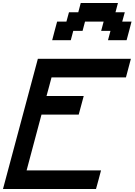

<svg xmlns="http://www.w3.org/2000/svg" viewBox="-20 -1270 904 1290"><path d="M0 0H625Q630.9 -21 642.1 -62.5Q653.3 -104 658.7 -125H158.7Q175.3 -187.5 208.7 -312.5Q242.2 -437.5 258.8 -500H508.8Q514.2 -520.5 525.6 -562.3Q537.1 -604 542.5 -625H292.5Q298.3 -646 309.6 -687.7Q320.8 -729.5 326.2 -750H826.2Q831.5 -770.5 842.8 -812.5Q854 -854.5 859.4 -875H234.4Q195.3 -729 117.2 -437.5Q39.1 -146 0 0ZM705.6 -1000H830.6Q836.4 -1020.5 847.4 -1062.5Q858.4 -1104.5 863.8 -1125H801.3L818.4 -1187.5H755.9L772.5 -1250H522.5L505.9 -1187.5H443.4L426.3 -1125H363.8Q357.9 -1104 346.9 -1062.3Q335.9 -1020.5 330.6 -1000H455.6L472.2 -1062.5H534.7L551.3 -1125H676.3L659.7 -1062.5H722.2Z"/></svg>

Font: Faithful 32x
Style: Oblique
Weight: 400
Foundry: Faithful Resource Pack
Version: Version 1.0; January 27, 2023